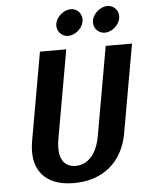

<svg xmlns="http://www.w3.org/2000/svg" viewBox="-60 -959 784 1018"><g transform="rotate(-5 331.5 -450.0)"><path d="M440 -230C422 -125 369 -80 309 -80C249 -80 212 -125 230 -230L313 -700H173L90 -230C64 -80 138 10 293 10C448 10 554 -80 580 -230L663 -700H523ZM355 -910C318 -910 279 -877 272 -840C266 -803 293 -770 330 -770C367 -770 406 -803 412 -840C419 -877 392 -910 355 -910ZM550 -910C513 -910 474 -877 467 -840C461 -803 488 -770 525 -770C562 -770 601 -803 607 -840C614 -877 587 -910 550 -910Z"/></g></svg>

Font: Scada
Style: Bold Italic
Weight: 700
Designer: Jovanny Lemonad
Foundry: Jovanny Lemonad
Version: Version 3.005